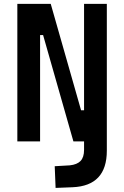

<svg xmlns="http://www.w3.org/2000/svg" viewBox="-20 -713 626 968"><path d="M260.3 234.4 255.9 125 332 120.6Q368.7 116.7 386.2 98.4Q403.8 80.1 403.8 42.5V0H350.1L197.3 -536.1H182.1V0H67.4V-693.4H235.8L388.7 -157.2H403.8V-693.4H518.6V46.9Q518.6 223.6 346.2 231Z"/></svg>

Font: CaskaydiaCove NF SemiBold
Style: Regular
Weight: 600
Designer: Aaron Bell
Foundry: Saja Typeworks
Version: Version 2111.001; VTT 6.35;Nerd Fonts 3.2.1